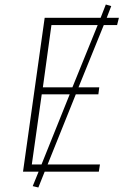

<svg xmlns="http://www.w3.org/2000/svg" viewBox="-20 -761 547 851"><path d="M507 -682 499 -650H440L328 -374H420L416 -343H316L191 -32H423L418 0H178L150 70L125 64L151 0H82L178 -682H426L449 -741L473 -734L453 -682ZM413 -650H208L170 -374H301ZM289 -343H165L121 -32H164Z"/></svg>

Font: FiraGO UltraLight
Style: Italic
Weight: 200
Italic angle: -8°
Designer: bBox Type GmbH
Foundry: bBox Type GmbH
Version: Version 1.001